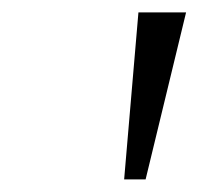

<svg xmlns="http://www.w3.org/2000/svg" viewBox="-20 -747 316 305"><path d="M177.2 -462 199.9 -727.3H275.6L211.3 -462Z"/></svg>

Font: Inter P Light
Style: Italic
Weight: 300
Italic angle: 9.39999°
Designer: Rasmus Andersson
Foundry: rsms
Version: Version 3.018;git-588b23468